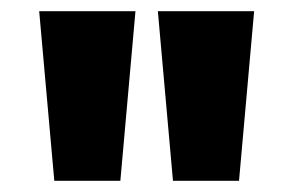

<svg xmlns="http://www.w3.org/2000/svg" viewBox="-20 -800 524 343"><path d="M195 -477H77L50 -780H222ZM407 -477H289L262 -780H434Z"/></svg>

Font: Bitter Pro Black
Style: Regular
Weight: 900
Designer: Sol Matas, and Bitter project Authors
Foundry: Sol Matas
Version: Version 1.010